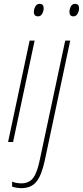

<svg xmlns="http://www.w3.org/2000/svg" viewBox="-20 -738 431 998"><path d="M178 -653Q156 -653 156 -676Q156 -690 163.5 -704Q171 -718 186 -718Q207 -718 207 -695Q207 -681 199.5 -667Q192 -653 178 -653ZM22 0 134 -527H160L48 0ZM362 -653Q341 -653 341 -676Q341 -690 348 -704Q355 -718 370 -718Q391 -718 391 -695Q391 -681 383.5 -667Q376 -653 362 -653ZM91 240Q79 240 65 237.5Q51 235 43 232V206Q54 211 67 213Q80 215 91 215Q132 215 153 186Q174 157 187 92L319 -527H345L213 95Q197 171 170 205.5Q143 240 91 240Z"/></svg>

Font: Noto Sans SemiCondensed Thin
Style: Italic
Weight: 100
Width: 4
Italic angle: -12°
Designer: Monotype Design Team
Foundry: Monotype Imaging Inc.
Version: Version 2.013; ttfautohint (v1.8.4.7-5d5b)